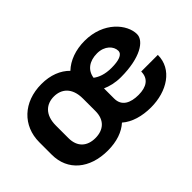

<svg xmlns="http://www.w3.org/2000/svg" viewBox="-81 -794 1088 1088"><g transform="rotate(-45 462.5 -250.5)"><path d="M291.7 -416.7C350.8 -416.7 400 -380 400 -291.7V-191.7C400 -120 356.7 -83.3 291.7 -83.3C226.7 -83.3 183.3 -120 183.3 -191.7V-291.7C183.3 -380 232.5 -416.7 291.7 -416.7ZM637.5 -516.7C566.7 -516.7 503.3 -494.2 460.8 -453.3C421.7 -493.3 364.2 -516.7 291.7 -516.7C146.7 -516.7 50 -423.3 50 -291.7V-191.7C50 -64.2 146.7 16.7 291.7 16.7C363.3 16.7 420.8 -3.3 460 -39.2C502.5 -1.7 566.7 16.7 637.5 16.7C765.8 16.7 875 -51.7 875 -166.7H741.7C741.7 -109.2 700.8 -83.3 637.5 -83.3C574.2 -83.3 525 -105.8 525 -166.7V-248.3C555 -235 592.5 -225 637.5 -225C793.3 -225 875 -279.2 875 -333.3C875 -410.8 790.8 -516.7 637.5 -516.7ZM525.8 -332.5C533.3 -385.8 575.8 -416.7 637.5 -416.7C698.3 -416.7 733.3 -377.5 733.3 -341.7C733.3 -311.7 694.2 -300 637.5 -300C585 -300 550 -314.2 525.8 -332.5Z"/></g></svg>

Font: BoonHome
Style: Bold
Weight: 700
Designer: Sungsit Sawaiwan
Foundry: Sungsit Sawaiwan
Version: Version 0.2